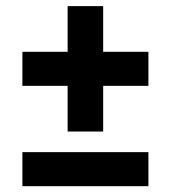

<svg xmlns="http://www.w3.org/2000/svg" viewBox="-20 -624 572 643"><path d="M206.5 -183.5V-336.5H55V-450.5H206.5V-603.5H325.5V-450.5H477V-336.5H325.5V-183.5ZM55 -0.5V-114.5H477V-0.5Z"/></svg>

Font: Encode Sans Semi Condensed
Style: Bold
Weight: 700
Width: 4
Designer: Multiple Designers
Foundry: Impallari Type
Version: Version 3.000; ttfautohint (v1.8.3) -l 8 -r 50 -G 200 -x 14 